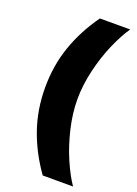

<svg xmlns="http://www.w3.org/2000/svg" viewBox="-173 -807 769 1076"><g transform="rotate(20 211.5 -268.5)"><path d="M227.5 -737.3H408.2Q372.6 -686 339.1 -608.9Q305.7 -531.7 284.7 -442.4Q263.7 -353 263.7 -269.5Q263.7 -186 284.7 -96.7Q305.7 -7.3 339.1 70.1Q372.6 147.5 408.2 199.2H227.5Q152.3 94.2 111.8 -21.7Q71.3 -137.7 71.3 -269.5Q71.3 -401.4 111.8 -517.1Q152.3 -632.8 227.5 -737.3Z"/></g></svg>

Font: Pretendard Std Black
Style: Regular
Weight: 900
Designer: Base glyphs from Inter by Rasmus Andersson; Hangeul glyphs from Noto Sans CJK(Source Han Sans) by Jang Soo-young and Kan
Foundry: Kil Hyung-jin
Version: Version 1.309